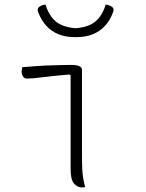

<svg xmlns="http://www.w3.org/2000/svg" viewBox="-20 -821 640 843"><path d="M290 -80Q290 -115 290 -156Q290 -197 290 -241Q290 -285 290 -328.5Q290 -372 290 -413.5Q290 -455 290 -490L285 -494Q250 -491 221 -488Q192 -485 168.5 -482Q145 -479 127.5 -477.5Q110 -476 98 -476Q87 -476 81 -485Q75 -494 75 -508Q75 -513 76 -517.5Q77 -522 78 -526Q105 -528 129 -530Q153 -532 175 -533Q197 -534 217 -534.5Q237 -535 256 -535.5Q275 -536 293 -536Q307 -536 317.5 -534Q328 -532 334 -527Q340 -522 340 -513Q340 -468 340 -418.5Q340 -369 340 -318.5Q340 -268 340 -218.5Q340 -169 340 -124Q340 -101 341 -80.5Q342 -60 345 -40.5Q348 -21 354 0Q350 1 346.5 1.5Q343 2 339 2Q321 2 305.5 -14.5Q290 -31 290 -80ZM312 -697Q371 -702 400.5 -728Q430 -754 444 -801Q454 -800 462 -796.5Q470 -793 475 -788Q478 -785 478.5 -779.5Q479 -774 475 -764Q463 -731 440.5 -707Q418 -683 387 -670.5Q356 -658 316 -658H308Q268 -658 237 -670.5Q206 -683 184 -707Q162 -731 149 -764Q145 -774 145.5 -779.5Q146 -785 149 -788Q154 -793 162 -796.5Q170 -800 180 -801Q194 -754 223.5 -728Q253 -702 312 -697Z"/></svg>

Font: Recursive Monospace Casual Light
Style: Regular
Weight: 300
Version: Version 1.047